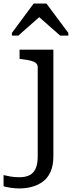

<svg xmlns="http://www.w3.org/2000/svg" viewBox="-80 -816 424 1079"><path d="M132 62V-438Q132 -453 122 -461.5Q112 -470 92.5 -475Q73 -480 46 -483L30 -485V-537H220V62Q220 114 204 149.5Q188 185 160.5 205Q133 225 99 234Q65 243 30 243Q4 243 -21.5 239Q-47 235 -60 231V168Q-43 172 -21 176Q1 180 29 180Q61 180 84 169.5Q107 159 119.5 133Q132 107 132 62ZM181 -796H109L-13 -631V-616H23L176 -751L107 -749L258 -616H304V-631Z"/></svg>

Font: Roboto Serif
Style: Regular
Weight: 400
Designer: Greg Gazdowicz
Foundry: Commercial Type
Version: Version 1.008